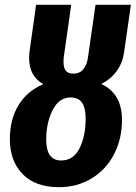

<svg xmlns="http://www.w3.org/2000/svg" viewBox="-20 -762 564 798"><path d="M401 -413Q487 -373 487 -264Q487 -184 453.5 -120Q420 -56 360 -20Q300 16 225 16Q127 16 74 -38.5Q21 -93 21 -183Q21 -266 57 -325Q93 -384 160 -412Q101 -446 101 -520Q101 -539 103 -550L130 -742H276L245 -524Q244 -517 244 -504Q244 -480 253.5 -468Q263 -456 285 -456Q312 -456 327 -475Q342 -494 346 -526L377 -742H524L496 -546Q490 -502 466 -468Q442 -434 401 -413ZM336 -268Q336 -313 321 -335Q306 -357 274 -357Q225 -357 198.5 -304Q172 -251 172 -182Q172 -95 234 -95Q286 -95 311 -146.5Q336 -198 336 -268Z"/></svg>

Font: Fira Sans Condensed
Style: Bold Italic
Weight: 700
Width: 3
Italic angle: -8°
Designer: Carrois Corporate & Edenspiekermann AG
Foundry: Carrois Corporate GbR & Edenspiekermann AG
Version: Version 4.203